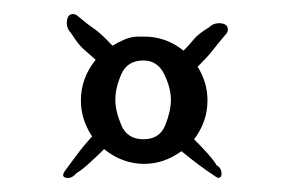

<svg xmlns="http://www.w3.org/2000/svg" viewBox="-20 -310 428 273"><path d="M77 -57Q65 -57 73 -68Q79 -76 89 -89.5Q99 -103 111 -116Q95 -140 95 -167Q95 -199 116 -225Q107 -233 99 -240Q91 -247 81 -263Q75 -269 75 -277Q75 -290 84 -290Q88 -290 92 -286Q105 -275 114 -269Q123 -263 139 -246L140 -245Q148 -250 157.5 -254Q167 -258 177 -258H185Q216 -258 241 -238Q249 -246 255.5 -254Q262 -262 277 -271Q283 -277 291 -277Q304 -277 304 -268Q304 -264 300 -260Q289 -247 282.5 -238.5Q276 -230 261 -215Q275 -193 275 -167Q275 -137 256 -112Q266 -102 275 -92Q284 -82 288 -75Q295 -71 295 -63Q295 -59 292.5 -57.5Q290 -56 285 -60Q265 -73 238 -95Q213 -77 185 -77Q154 -77 128 -98Q118 -88 107 -78Q96 -68 89 -64Q83 -57 77 -57ZM184 -112Q207 -112 215 -132Q223 -152 223 -168Q223 -185 213.5 -204.5Q204 -224 184 -224Q161 -224 152.5 -204.5Q144 -185 144 -168Q144 -152 152.5 -132Q161 -112 184 -112Z"/></svg>

Font: Ruge Boogie
Style: Regular
Weight: 400
Designer: Robert E. Leuschke
Foundry: Robert E. Leuschke
Version: Version 1.010; ttfautohint (v1.8.3)